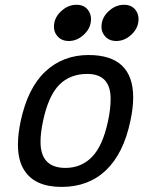

<svg xmlns="http://www.w3.org/2000/svg" viewBox="-20 -753 634 789"><path d="M233.4 15.1Q123.5 15.1 80.1 -52.7Q53.7 -93.3 53.7 -158.7Q53.7 -201.7 64.9 -254.9Q94.2 -392.1 166.7 -459.5Q239.3 -526.9 343.8 -526.9Q527.3 -526.9 527.3 -352.5Q527.3 -309.1 515.6 -254.9Q487.3 -121.6 415.3 -53.2Q343.3 15.1 233.4 15.1ZM249 -63Q314 -63 358.2 -108.4Q402.3 -153.8 423.8 -254.9Q434.6 -304.7 434.6 -346.7Q434.6 -449.2 338.4 -449.2Q267.6 -449.2 223.1 -404.1Q178.7 -358.9 156.7 -254.9Q146.5 -206.5 146.5 -170.4Q146.5 -63 249 -63ZM458 -584.5Q426.8 -584.5 409.7 -606.4Q397 -621.6 397 -643.1Q397 -683.1 432.1 -711.9Q458.5 -733.4 489.7 -733.4Q520.5 -733.4 537.1 -711.9Q549.3 -695.8 549.3 -674.8Q549.3 -634.8 515.1 -606.4Q488.8 -584.5 458 -584.5ZM262.7 -584.5Q231.4 -584.5 214.4 -606.4Q201.7 -621.6 201.7 -643.1Q201.7 -683.1 236.8 -711.9Q263.2 -733.4 294.4 -733.4Q325.2 -733.4 341.8 -711.9Q354 -695.8 354 -674.8Q354 -634.8 319.8 -606.4Q293.5 -584.5 262.7 -584.5Z"/></svg>

Font: Cadman
Style: Italic
Weight: 400
Italic angle: -12°
Designer: Paul James MIller
Foundry: High-Logic / Made with FontCreator
Version: Version 2.114;March 28, 2021;FontCreator 13.0.0.2683 64-bit